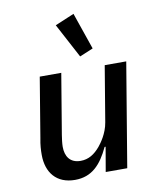

<svg xmlns="http://www.w3.org/2000/svg" viewBox="-88 -859 776 940"><g transform="rotate(-10 300.0 -389.0)"><path d="M363 0H470L556 -516H449L403 -240C394 -185 362 -143 349 -127C322 -95 292 -75 252 -75C199 -75 177 -111 177 -158C177 -175 180 -197 183 -216L233 -516H126L77 -220C70 -185 69 -161 69 -137C69 -49 117 12 209 12C293 12 340 -39 379 -122H384ZM338 -579 405 -607 342 -790 247 -750Z"/></g></svg>

Font: IBM Mono Medium
Style: Italic
Weight: 500
Italic angle: -9°
Monospace: yes
Designer: Mike Abbink, Paul van der Laan, Pieter van Rosmalen
Foundry: Bold Monday
Version: Version 2.3